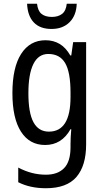

<svg xmlns="http://www.w3.org/2000/svg" viewBox="-20 -761 548 1021"><path d="M222 -547Q264 -547 297 -527.5Q330 -508 354 -466H359L369 -537H438V7Q438 120 386.5 180Q335 240 224 240Q140 240 77 208V130Q148 168 224 168Q287 168 321 133Q355 98 355 22V5Q355 -10 356 -32Q357 -54 359 -74H355Q308 10 220 10Q137 10 91.5 -61Q46 -132 46 -266Q46 -402 92.5 -474.5Q139 -547 222 -547ZM237 -474Q184 -474 157.5 -420.5Q131 -367 131 -265Q131 -161 158 -111Q185 -61 240 -61Q355 -61 355 -245V-269Q355 -377 326.5 -425.5Q298 -474 237 -474ZM388 -741Q386 -679 350 -643Q314 -607 254 -607Q193 -607 160 -641.5Q127 -676 124 -741H177Q181 -703 201 -687Q221 -671 256 -671Q289 -671 310 -687Q331 -703 335 -741Z"/></svg>

Font: Noto Sans Bengali UI Condensed
Style: Regular
Weight: 400
Width: 3
Designer: Jelle Bosma - Monotype Design Team
Foundry: Monotype Imaging Inc.
Version: Version 2.003; ttfautohint (v1.8.4.7-5d5b)